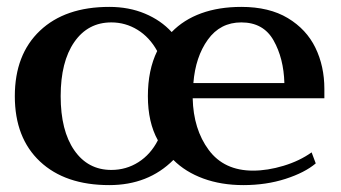

<svg xmlns="http://www.w3.org/2000/svg" viewBox="-20 -527 990 557"><path d="M23 -248Q23 -369 96 -438Q169 -507 297 -507Q354 -507 400.5 -487.5Q447 -468 478 -434Q513 -470 564 -488.5Q615 -507 680 -507Q761 -507 815 -474.5Q869 -442 895 -388.5Q921 -335 921 -269V-242H539Q541 -152 585.5 -92Q630 -32 714 -32Q756 -32 802.5 -46Q849 -60 884 -85L896 -53Q864 -26 808 -8Q752 10 686 10Q622 10 570 -9Q518 -28 483 -63Q410 10 297 10Q169 10 96 -58.5Q23 -127 23 -248ZM438 -120Q409 -172 409 -248Q409 -324 436 -379Q414 -419 379 -440.5Q344 -462 303 -462Q235 -462 195.5 -405Q156 -348 156 -248Q156 -148 195.5 -91Q235 -34 303 -34Q346 -34 381.5 -56.5Q417 -79 438 -120ZM805 -286Q803 -358 773.5 -410Q744 -462 680 -462Q619 -462 583 -412Q547 -362 541 -286Z"/></svg>

Font: Trirong SemiBold
Style: Regular
Weight: 600
Designer: Katatrad Team
Foundry: CadsonDemak
Version: Version 1.001